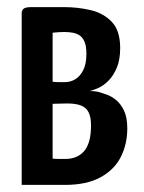

<svg xmlns="http://www.w3.org/2000/svg" viewBox="-20 -520 405 540"><path d="M41 0V-482Q41 -491 46.5 -495.5Q52 -500 68 -500H160Q199 -500 235 -491.5Q271 -483 294.5 -458.5Q318 -434 318 -385Q318 -352 308.5 -329.5Q299 -307 285 -293Q271 -279 256.5 -272.5Q242 -266 232 -264Q240 -264 248.5 -263Q257 -262 262 -260Q268 -258 280 -254Q292 -250 305.5 -239.5Q319 -229 328.5 -209.5Q338 -190 338 -159Q338 -115 320 -79Q302 -43 263 -21.5Q224 0 163 0ZM164 -73Q198 -73 217 -95.5Q236 -118 236 -167Q236 -190 229.5 -203.5Q223 -217 208.5 -223Q194 -229 169 -229Q155 -229 145 -228.5Q135 -228 128 -228V-74Q136 -73 146 -73Q156 -73 164 -73ZM128 -290Q137 -289 145.5 -289Q154 -289 163 -289Q178 -289 191.5 -297Q205 -305 214 -322.5Q223 -340 223 -368Q223 -390 218 -402Q213 -414 204.5 -420Q196 -426 184.5 -428Q173 -430 161 -430Q154 -430 146 -429.5Q138 -429 133 -428.5Q128 -428 128 -428Z"/></svg>

Font: Yanone Kaffeesatz Medium
Style: Regular
Weight: 500
Designer: Yanone (Cyrillic: Daniel Pouzeot, Huerta Tipografica, and Cyreal)
Foundry: Yanone
Version: Version 2.003